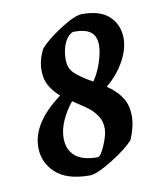

<svg xmlns="http://www.w3.org/2000/svg" viewBox="-69 -608 558 673"><g transform="rotate(-10 210.0 -272.0)"><path d="M378 -171Q378 -133 359 -89Q335 -61 278.5 -26Q222 9 197 9Q116 9 76 -28Q36 -65 36 -119Q36 -206 143 -285Q120 -305 107 -328Q94 -351 94 -382Q94 -419 112 -455Q134 -483 188 -518Q242 -553 268 -553Q334 -553 365.5 -522Q397 -491 397 -444Q397 -405 372.5 -361.5Q348 -318 309 -287Q341 -266 359.5 -238.5Q378 -211 378 -171ZM184 -404Q184 -374 204.5 -355Q225 -336 266 -313Q284 -338 296 -374Q308 -410 308 -435Q308 -467 289.5 -482Q271 -497 229 -497Q221 -497 210 -486Q199 -475 191.5 -454Q184 -433 184 -404ZM277 -144Q277 -170 264 -189.5Q251 -209 235 -221Q219 -233 181 -258Q159 -232 144 -199Q129 -166 129 -136Q129 -94 155.5 -71.5Q182 -49 235 -49Q246 -49 261.5 -85.5Q277 -122 277 -144Z"/></g></svg>

Font: Grenze
Style: Italic
Weight: 400
Italic angle: -10°
Designer: Renata Polastri
Foundry: Omnibus-Type
Version: Version 1.002; ttfautohint (v1.8)